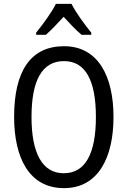

<svg xmlns="http://www.w3.org/2000/svg" viewBox="-20 -963 659 993"><path d="M350 -943H269C248 -900 204 -840 167 -794V-783H217C244 -806 277 -841 309 -876C341 -841 372 -808 402 -783H452V-794C418 -836 372 -898 350 -943ZM567 -358C567 -568 488 -724 311 -724C139 -724 53 -596 53 -359C53 -151 128 10 311 10C488 10 567 -148 567 -358ZM143 -358C143 -546 197 -647 311 -647C422 -647 476 -547 476 -358C476 -168 421 -67 310 -67C199 -67 143 -170 143 -358Z"/></svg>

Font: Noto Sans Malayalam Condensed
Style: Regular
Weight: 400
Width: 3
Designer: Jelle Bosma - Monotype Design Team
Foundry: Monotype Imaging Inc.
Version: Version 2.104